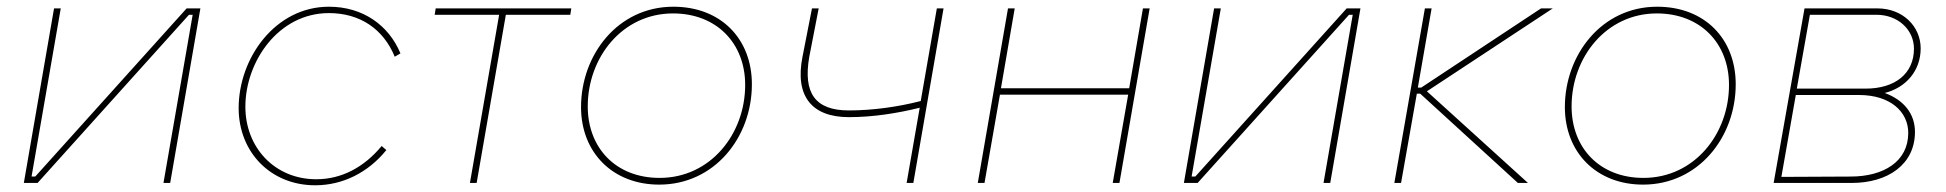

<svg xmlns="http://www.w3.org/2000/svg" viewBox="-20 -545 5797 572"><path d="M51 0H92L543 -501H554L467 0H487L577 -520H536L85 -19H74L161 -520H141Z M919 7C1001 7 1077 -31 1131 -98L1117 -110C1064 -46 997 -11 922 -11C799 -11 711 -105 711 -227C711 -361 809 -506 960 -506C1052 -506 1122 -459 1156 -376L1173 -386C1138 -470 1061 -525 960 -525C800 -525 691 -372 691 -223C691 -92 786 7 919 7Z M1275 -501H1467L1380 0H1400L1487 -501H1679L1682 -520H1278Z M1944 5C2108 5 2220 -135 2220 -294C2220 -429 2128 -525 1986 -525C1820 -525 1711 -381 1711 -226C1711 -91 1805 5 1944 5ZM1945 -15C1815 -15 1731 -104 1731 -228C1731 -374 1834 -505 1985 -505C2115 -505 2200 -416 2200 -292C2200 -146 2097 -15 1945 -15Z M2509 -196C2582 -196 2655 -208 2720 -224L2681 0H2701L2791 -520H2771L2723 -244C2657 -227 2581 -216 2509 -216C2409 -216 2372 -267 2391 -376L2419 -520H2399L2371 -377C2347 -258 2399 -196 2509 -196Z M3385 -520 3344 -282H2962L3003 -520H2983L2893 0H2913L2959 -263H3341L3295 0H3315L3405 -520Z M3507 0H3548L3999 -501H4010L3923 0H3943L4033 -520H3992L3541 -19H3530L3617 -520H3597Z M4134 0H4154L4201 -266H4211L4502 0H4532L4231 -273L4606 -520H4571L4214 -284H4204L4245 -520H4225Z M4875 5C5039 5 5151 -135 5151 -294C5151 -429 5059 -525 4917 -525C4751 -525 4642 -381 4642 -226C4642 -91 4736 5 4875 5ZM4876 -15C4746 -15 4662 -104 4662 -228C4662 -374 4765 -505 4916 -505C5046 -505 5131 -416 5131 -292C5131 -146 5028 -15 4876 -15Z M5264 0H5497C5604 0 5685 -55 5685 -152C5685 -206 5652 -247 5595 -268C5658 -284 5702 -334 5702 -401C5702 -466 5649 -520 5573 -520H5356ZM5287 -18 5330 -262H5518C5613 -262 5665 -211 5665 -149C5665 -64 5592 -19 5493 -19ZM5333 -281 5372 -501H5570C5635 -501 5682 -456 5682 -400C5682 -325 5625 -281 5538 -281Z"/></svg>

Font: Fixel Display 20240404 Thin
Style: Italic
Weight: 100
Italic angle: -10°
Designer: AlfaBravo + MacPaw
Foundry: Kyrylo Tkachov, Marchela Mozhyna, Serhii Makarenko, Maria Weinstein, Zakhar Kryvoshyya
Version: Version 1.211;Glyphs 3.2 (3225)